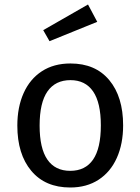

<svg xmlns="http://www.w3.org/2000/svg" viewBox="-20 -821 624 853"><path d="M293 -539Q404 -539 465.5 -465Q527 -391 527 -264Q527 -182 499 -119.5Q471 -57 418 -22.5Q365 12 292 12Q181 12 119 -62Q57 -136 57 -263Q57 -345 85 -407.5Q113 -470 166 -504.5Q219 -539 293 -539ZM293 -465Q226 -465 191 -415Q156 -365 156 -263Q156 -162 190.5 -112Q225 -62 292 -62Q359 -62 393.5 -112Q428 -162 428 -264Q428 -365 393.5 -415Q359 -465 293 -465ZM371 -801 412 -724 200 -638 172 -687Z"/></svg>

Font: Firava
Style: Regular
Weight: 400
Designer: Carrois Corporate & Edenspiekermann AG
Foundry: Greg Finn Gibson
Version: Version 5.000